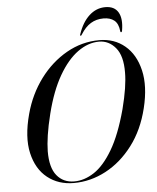

<svg xmlns="http://www.w3.org/2000/svg" viewBox="-59 -928 808 988"><g transform="rotate(-5 345.0 -434.0)"><path d="M476.5 -711Q553.5 -711 608 -665.5Q662.5 -620 682 -537Q701.5 -454 674 -342Q647 -231.5 587.2 -152.8Q527.5 -74 448.2 -32Q369 10 282.5 10Q203 10 146.8 -34.5Q90.5 -79 71.2 -162.8Q52 -246.5 84 -364.5Q111 -464.5 169.2 -542.8Q227.5 -621 306.8 -666Q386 -711 476.5 -711ZM285.5 2Q337.5 2 388.2 -31.2Q439 -64.5 484.2 -140.8Q529.5 -217 564.5 -346.5Q579.5 -405 586.8 -451.5Q594 -498 594 -533.5Q595 -619.5 560 -661.5Q525 -703.5 474 -703.5Q418 -703.5 364.2 -664.8Q310.5 -626 266 -549Q221.5 -472 192.5 -356.5Q177 -294.5 170 -247.2Q163 -200 162.5 -164.5Q162 -79.5 195.5 -38.8Q229 2 285.5 2ZM507.5 -820.5Q470.5 -820.5 441.8 -803Q413 -785.5 389.5 -747.5Q387 -742 383.5 -742Q378.5 -742 381.5 -749.5Q402 -810.5 438.5 -844Q475 -877.5 522 -877.5Q569 -877.5 588.5 -844Q608 -810.5 597.5 -749.5Q596.5 -742 592 -742Q588 -742 588 -747.5Q584 -787 563 -803.8Q542 -820.5 507.5 -820.5Z"/></g></svg>

Font: Fraunces 144pt S000
Style: Italic
Weight: 400
Italic angle: -16°
Version: Version 1.000; ttfautohint (v1.8.3)